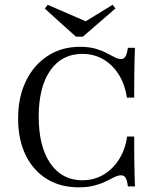

<svg xmlns="http://www.w3.org/2000/svg" viewBox="-20 -780 664 811"><path d="M312.9 11.3Q234.7 11.3 177 -24.6Q119.4 -60.5 87.9 -125.8Q56.5 -191.1 56.5 -279Q56.5 -369.4 89.5 -437.5Q122.6 -505.6 181.5 -544Q240.3 -582.3 317.7 -582.3Q354.8 -582.3 382.3 -574.6Q409.7 -566.9 429.4 -556.5Q449.2 -546 464.1 -538.3Q479 -530.6 491.1 -530.6Q503.2 -530.6 510.1 -541.9Q516.9 -553.2 520.2 -578.2H550Q549.2 -557.3 548.4 -530.6Q547.6 -504 547.2 -465.3Q546.8 -426.6 546.8 -367.7H516.1Q507.3 -425 481 -466.1Q454.8 -507.3 415.7 -529.8Q376.6 -552.4 327.4 -552.4Q241.1 -552.4 192.3 -482.3Q143.5 -412.1 143.5 -287.1Q143.5 -161.3 192.7 -89.9Q241.9 -18.5 328.2 -18.5Q376.6 -18.5 416.1 -41.5Q455.6 -64.5 482.3 -106Q508.9 -147.6 516.9 -203.2H546.8Q546.8 -146.8 547.2 -108.1Q547.6 -69.4 548.4 -41.9Q549.2 -14.5 550 7.3H520.2Q516.9 -18.5 510.5 -29Q504 -39.5 491.9 -39.5Q479 -39.5 463.3 -31.9Q447.6 -24.2 427.4 -14.1Q407.3 -4 379 3.6Q350.8 11.3 312.9 11.3ZM455.6 -759.7 467.7 -744.4 329.8 -625H300.8L169.4 -743.5L181.5 -759.7L369.4 -678.2L316.1 -674.2Z"/></svg>

Font: Playfair 5pt SemiExpanded Light
Style: Regular
Weight: 400
Version: Version 2.203